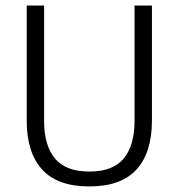

<svg xmlns="http://www.w3.org/2000/svg" viewBox="-20 -659 642 690"><path d="M301 11Q186.5 11 131.2 -50Q76 -111 76 -225.5V-639H138.5V-224Q138.5 -136.5 177.5 -89.5Q216.5 -42.5 301 -42.5Q386 -42.5 424.8 -89.5Q463.5 -136.5 463.5 -224V-639H526V-225.5Q526 -111 470.8 -50Q415.5 11 301 11Z"/></svg>

Font: Anek Malayalam Medium Light
Style: Regular
Weight: 300
Version: Version 1.003